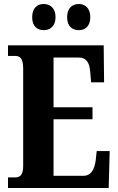

<svg xmlns="http://www.w3.org/2000/svg" viewBox="-20 -941 591 961"><path d="M375 -790C403 -790 432 -807 432 -855C432 -903 403 -921 375 -921C344 -921 316 -903 316 -855C316 -807 344 -790 375 -790ZM199 -790C228 -790 258 -807 258 -855C258 -903 228 -921 199 -921C169 -921 141 -903 141 -855C141 -807 169 -790 199 -790ZM20 0H524L529 -185H464L459 -138C453 -94 436 -61 397 -61H248V-344H443V-404H248V-653H373C414 -653 429 -626 432 -576L436 -529H501L499 -714H20V-661H56C76 -661 96 -653 96 -600V-109C96 -70 83 -53 57 -53H20Z"/></svg>

Font: Noto Serif Devanagari ExtraCondensed ExtraBold
Style: Regular
Weight: 800
Width: 2
Designer: Universal Thirst, Indian Type Foundry and the Monotype Design Team
Foundry: Monotype Imaging Inc.
Version: Version 2.004